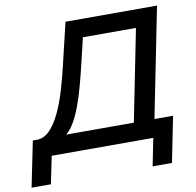

<svg xmlns="http://www.w3.org/2000/svg" viewBox="-159 -793 1059 1037"><g transform="rotate(-10 370.0 -274.5)"><path d="M-69 151 -18 -99H8Q44.5 -100.5 74.5 -131Q104.5 -161.5 129.8 -213Q155 -264.5 176 -333.5Q197 -402.5 215 -481L267 -700H769L649 -99H751L701 151H595L625 0H68L37 151ZM312 -462Q297.5 -400.5 282 -344Q266.5 -287.5 249 -239.8Q231.5 -192 210.8 -155.8Q190 -119.5 165 -99H536L636 -601H345Z"/></g></svg>

Font: Argentum Sans
Style: Italic
Weight: 400
Italic angle: -11.3099°
Designer: Julieta Ulanovsky, Owen Earl, Rasmus Andersson, Cristiano Sobral
Foundry: The Argentum Sans Project Authors
Version: Version 3.131; ttfautohint (v1.8.4.7-5d5b-dirty)